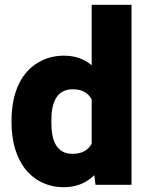

<svg xmlns="http://www.w3.org/2000/svg" viewBox="-20 -770 608 800"><path d="M28 -258C28 -181 48 -114 84 -67C118 -24 171 10 246 10C302 10 342 -10 373 -40L378 0H528V-750H362V-498C334 -522 297 -538 247 -538C212 -538 181 -531 153 -517C68 -476 28 -383 28 -267ZM194 -258V-268C194 -341 215 -398 283 -398C325 -398 347 -382 362 -356V-171C348 -146 324 -129 282 -129C215 -129 194 -185 194 -258Z"/></svg>

Font: Asimov Pro
Style: Ult
Weight: 900
Designer: Google
Version: Version 2.000980; 2014